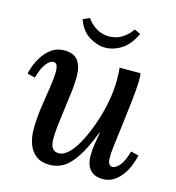

<svg xmlns="http://www.w3.org/2000/svg" viewBox="-105 -776 804 876"><g transform="rotate(15 297.5 -337.5)"><path d="M209 11Q168 11 143.5 -7.5Q119 -26 107.5 -57.5Q96 -89 96 -127Q96 -177 103.5 -229.5Q111 -282 118.5 -329Q126 -376 126 -407Q126 -425 121.5 -436Q117 -447 103 -447Q89 -447 72 -426.5Q55 -406 40 -356L4 -365Q7 -384 17 -408.5Q27 -433 43.5 -456.5Q60 -480 83.5 -495.5Q107 -511 139 -511Q184 -511 204 -484.5Q224 -458 224 -409Q224 -380 219.5 -340Q215 -300 209 -257.5Q203 -215 198.5 -175.5Q194 -136 194 -107Q194 -95 197 -81.5Q200 -68 209 -59.5Q218 -51 234 -51Q259 -51 283 -75.5Q307 -100 328.5 -142Q350 -184 367.5 -235Q385 -286 395 -339.5Q405 -393 405 -441Q405 -455 404.5 -471Q404 -487 402 -500H501Q503 -488 503 -481.5Q503 -475 503 -467Q503 -448 501 -422.5Q499 -397 495 -360Q491 -323 484 -270Q478 -222 474.5 -192Q471 -162 468.5 -143.5Q466 -125 465.5 -113.5Q465 -102 465 -92Q465 -75 470 -64.5Q475 -54 487 -54Q502 -54 520 -74Q538 -94 552 -144L589 -135Q585 -116 576 -91.5Q567 -67 551 -43.5Q535 -20 512 -4.5Q489 11 458 11Q420 11 399 -12Q378 -35 378 -79Q378 -105 382.5 -132.5Q387 -160 392 -190H390Q359 -110 329.5 -66Q300 -22 270.5 -5.5Q241 11 209 11ZM312 -571Q277 -571 238.5 -594.5Q200 -618 182 -670L213 -684Q228 -661 255.5 -643Q283 -625 317 -625Q352 -625 379.5 -642.5Q407 -660 424 -686L453 -673Q429 -620 391.5 -595.5Q354 -571 312 -571Z"/></g></svg>

Font: Lora Medium
Style: Italic
Weight: 500
Italic angle: -3°
Designer: Olga Karpushina, Alexei Vanyashin (Cyrillic)
Foundry: Cyreal
Version: Version 3.004